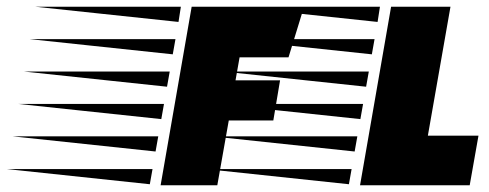

<svg xmlns="http://www.w3.org/2000/svg" viewBox="-272 -549 1450 569"><path d="M538 -192H406L372 0H204L296 -529H629L583 -379H438L426 -311H558ZM172 -3 -252 -48H180ZM206 -196 -218 -241H214ZM223 -292 -201 -337H231ZM240 -388 -184 -433H248ZM257 -484 -167 -529H264ZM189 -100 -235 -145H197ZM1120 0H795L887 -529H1063L996 -147H1146ZM762 -3 338 -48H770ZM796 -196 372 -241H804ZM813 -292 389 -337H821ZM830 -388 406 -433H838ZM847 -484 423 -529H854ZM779 -100 355 -145H787Z"/></svg>

Font: Faster One
Style: Regular
Weight: 400
Designer: Eduardo Rodriguez Tunni
Foundry: Eduardo Rodriguez Tunni
Version: Version 1.002